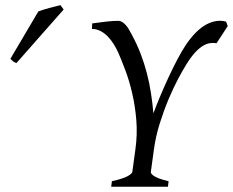

<svg xmlns="http://www.w3.org/2000/svg" viewBox="-20 -709 885 729"><path d="M802.2 -544.9Q790.5 -546.9 777.8 -545.2Q765.1 -543.5 751.2 -535.4Q737.3 -527.3 721.9 -511Q706.5 -494.6 689 -466.8Q675.3 -445.3 656.7 -410.4Q638.2 -375.5 620.1 -332.5Q602.1 -289.6 586.7 -240.7Q571.3 -191.9 564.5 -142.1L552.7 -56.2Q552.2 -53.2 555.2 -49.1Q558.1 -44.9 565.9 -40Q573.7 -35.2 586.9 -30.3Q600.1 -25.4 620.1 -21L617.7 0H402.3L404.8 -21Q446.3 -30.3 463.9 -39.8Q481.4 -49.3 482.4 -56.2L494.1 -142.1Q502 -198.2 497.6 -252.2Q493.2 -306.2 482.2 -353.8Q471.2 -401.4 456.3 -441.2Q441.4 -481 429.2 -508.8Q422.4 -523.9 412.6 -540Q402.8 -556.2 390.4 -569.3Q377.9 -582.5 362.5 -590.8Q347.2 -599.1 329.1 -599.1L330.1 -620.1Q356.4 -624 383.1 -627Q409.7 -629.9 427.7 -629.9Q437 -629.9 444.6 -625Q452.1 -620.1 458.5 -612.8Q464.8 -605.5 470 -596.4Q475.1 -587.4 479.5 -579.1Q499.5 -542.5 513.7 -505.6Q527.8 -468.8 537.6 -431.2Q547.4 -393.6 553.2 -355.5Q559.1 -317.4 562.5 -278.8Q573.7 -309.6 589.1 -345.9Q604.5 -382.3 621.1 -418Q637.7 -453.6 654.5 -485.4Q671.4 -517.1 686 -539.1Q724.1 -594.7 762.7 -615.7Q801.3 -636.7 838.4 -627L844.7 -609.9ZM42.5 -469.7Q35.2 -472.2 31 -475.1Q26.9 -478 19.5 -485.8L125.5 -665.5Q133.3 -668.5 144 -671.9Q154.8 -675.3 166.3 -678.5Q177.7 -681.6 189.2 -684.3Q200.7 -687 209.5 -689.5L221.7 -672.9Z"/></svg>

Font: Gentium Plus
Style: Italic
Weight: 400
Italic angle: -8°
Designer: J. Victor Gaultney, Annie Olsen, Iska Routamaa
Foundry: SIL International
Version: Version 1.510